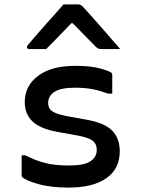

<svg xmlns="http://www.w3.org/2000/svg" viewBox="-20 -840 640 869"><path d="M292 -91Q362 -91 390 -110.5Q418 -130 418 -162Q418 -187 401.5 -201.5Q385 -216 335 -226L235 -244Q161 -258 126.5 -291Q92 -324 92 -378Q92 -451 152 -496.5Q212 -542 321 -542Q391 -542 434 -530Q477 -518 485 -510Q488 -507 488 -501V-416H471Q431 -430 398 -436.5Q365 -443 317 -443Q256 -443 227 -424.5Q198 -406 198 -374Q198 -351 213.5 -338.5Q229 -326 274 -316L373 -298Q453 -284 487.5 -249Q522 -214 522 -155Q522 -76 461.5 -33.5Q401 9 290 9Q208 9 151.5 -7.5Q95 -24 81 -38Q78 -41 78 -45V-137H95Q139 -114 183.5 -102.5Q228 -91 292 -91ZM267 -820H335Q343 -820 348 -816Q353 -812 366 -798Q374 -789 392.5 -768.5Q411 -748 434.5 -721Q458 -694 481.5 -667Q505 -640 524 -618H442Q431 -618 425.5 -620Q420 -622 413 -629Q402 -640 375.5 -667Q349 -694 309 -735H303Q265 -695 238 -667.5Q211 -640 189 -618H112Q102 -618 102 -627Q102 -631 105.5 -635.5Q109 -640 122 -655Q134 -669 153.5 -691.5Q173 -714 195.5 -739Q218 -764 237.5 -786Q257 -808 267 -820Z"/></svg>

Font: Recursive Mn Lnr St Med
Style: Regular
Weight: 500
Monospace: yes
Version: Version 1.079;hotconv 1.0.112;makeotfexe 2.5.65598; ttfautoh